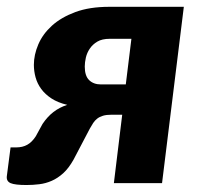

<svg xmlns="http://www.w3.org/2000/svg" viewBox="-39 -538 583 564"><path d="M437 0H295.5L320 -201H288.5Q273.5 -201 263.5 -198Q253.5 -195 246.5 -189.5Q239.5 -184 234.8 -176.8Q230 -169.5 225 -160.5L177 -69Q163 -44 146.8 -29.2Q130.5 -14.5 112.8 -6.8Q95 1 76.2 3.2Q57.5 5.5 39 5.5Q5 5.5 -7.8 0Q-20.5 -5.5 -19 -20L-8 -105H8.5Q27.5 -105 41.2 -112.8Q55 -120.5 66 -137.5L86 -174Q100.5 -195.5 118 -209Q135.5 -222.5 158.5 -230Q131 -236.5 112.2 -248.8Q93.5 -261 82 -276.8Q70.5 -292.5 65.5 -310.8Q60.5 -329 60.5 -347.5Q60.5 -377 73.5 -407.5Q86.5 -438 113.5 -462.5Q140.5 -487 182.2 -502.5Q224 -518 282 -518H501ZM210 -342.5Q210 -315 223 -302.5Q236 -290 257.5 -290H330.5L347 -424H283Q261 -424 247 -415.8Q233 -407.5 224.8 -395.2Q216.5 -383 213.2 -368.8Q210 -354.5 210 -342.5Z"/></svg>

Font: Lato Black
Style: Italic
Weight: 900
Italic angle: -7°
Designer: Lukasz Dziedzic
Foundry: tyPoland Lukasz Dziedzic
Version: Version 2.007; 2014-02-27